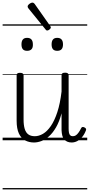

<svg xmlns="http://www.w3.org/2000/svg" viewBox="-20 -1071 686 1466"><path d="M240 17Q203 17 172.5 1.5Q142 -14 124.5 -51Q107 -88 107 -150V-496Q107 -506 113 -510.5Q119 -515 132 -515Q146 -515 153 -510.5Q160 -506 160 -496V-159Q160 -116 168.5 -87.5Q177 -59 196 -45Q215 -31 246 -31Q277 -31 308.5 -49.5Q340 -68 368 -108.5Q396 -149 417.5 -214Q439 -279 450 -372V-497Q450 -507 456.5 -511.5Q463 -516 478 -516Q490 -516 497 -511.5Q504 -507 504 -497V-90Q504 -72 506.5 -58.5Q509 -45 516 -38Q523 -31 536 -31Q548 -31 558 -37Q568 -43 578.5 -57Q589 -71 600 -93Q604 -101 610.5 -101.5Q617 -102 625 -98Q634 -94 636.5 -87.5Q639 -81 636 -75Q625 -46 607.5 -25Q590 -4 569.5 6.5Q549 17 527 17Q509 17 494.5 11Q480 5 470 -6.5Q460 -18 455.5 -36Q451 -54 450 -77V-206Q433 -142 408 -99Q383 -56 354.5 -30.5Q326 -5 296 6Q266 17 240 17ZM187 -683Q165 -683 154.5 -695Q144 -707 144 -732Q144 -757 154.5 -769.5Q165 -782 187 -782Q209 -782 220 -769.5Q231 -757 231 -732Q232 -707 220.5 -695Q209 -683 187 -683ZM417 -683Q395 -683 384.5 -695Q374 -707 374 -732Q374 -757 384.5 -769.5Q395 -782 417 -782Q439 -782 450 -769.5Q461 -757 461 -732Q461 -707 450 -695Q439 -683 417 -683ZM341 -838Q338 -838 334.5 -839.5Q331 -841 328 -846L197 -1007Q194 -1012 192.5 -1014.5Q191 -1017 191 -1022Q191 -1028 197.5 -1035Q204 -1042 212.5 -1046.5Q221 -1051 227 -1051Q237 -1051 244 -1042L363 -873Q366 -869 367 -866Q368 -863 368 -861Q368 -854 358 -846Q348 -838 341 -838ZM0 365H646V375H0ZM0 -20H646V0H0ZM0 -505H646V-500H0ZM0 -885H646V-875H0Z"/></svg>

Font: Playwrite GB S Guides
Style: Regular
Weight: 400
Designer: Veronika Burian, José Scaglione
Foundry: TypeTogether
Version: Version 1.003